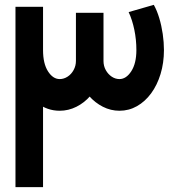

<svg xmlns="http://www.w3.org/2000/svg" viewBox="-20 -774 742 794"><path d="M474 -316Q438 -316 405.5 -332.5Q373 -349 348 -377.5Q323 -406 308.5 -443Q294 -480 294 -522V-721H408V-522Q408 -501 417.5 -484Q427 -467 442 -457Q457 -447 474 -447Q502 -447 523 -479.5Q544 -512 544 -567Q544 -610 535.5 -651Q527 -692 512 -724L616 -754Q629 -731 638.5 -699.5Q648 -668 653 -633.5Q658 -599 658 -567Q658 -514 644 -468Q630 -422 605 -388Q580 -354 546.5 -335Q513 -316 474 -316ZM44 0V-746H158V0ZM227 -316Q175 -316 133.5 -348.5Q92 -381 68 -438.5Q44 -496 44 -567H158Q158 -511 178.5 -479Q199 -447 227 -447Q244 -447 259.5 -457Q275 -467 284.5 -484.5Q294 -502 294 -522V-721H408V-522Q408 -480 393.5 -443.5Q379 -407 354 -378Q329 -349 296 -332.5Q263 -316 227 -316Z"/></svg>

Font: Alexandria Medium
Style: Regular
Weight: 500
Designer: Mohamed Gaber
Foundry: Kief Type Foundry
Version: Version 5.100